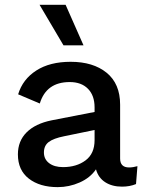

<svg xmlns="http://www.w3.org/2000/svg" viewBox="-20 -766 610 796"><path d="M252 -746.1 326.2 -578.1H243.2L144 -746.1ZM372.1 -320.8Q372.1 -370.1 344.7 -397.9Q317.4 -425.8 269 -425.8Q171.9 -425.8 145 -336.9L55.2 -375Q74.2 -437.5 130.4 -473.6Q186.5 -509.8 272.9 -509.8Q366.2 -509.8 422.1 -464.4Q478 -418.9 478 -332V-108.9Q478 -71.8 515.1 -71.8Q531.7 -71.8 549.8 -77.1L543.9 -2.9Q518.1 7.8 485.8 7.8Q444.8 7.8 416.3 -10.5Q387.7 -28.8 377.9 -64Q354 -28.8 310.3 -9.5Q266.6 9.8 219.2 9.8Q145 9.8 99.6 -25.4Q54.2 -60.5 54.2 -126Q54.2 -181.2 90.3 -217.3Q126.5 -253.4 193.8 -267.1L372.1 -301.8ZM162.1 -133.8Q162.1 -106 183.6 -89.6Q205.1 -73.2 241.2 -73.2Q297.4 -73.2 334.7 -101.1Q372.1 -128.9 372.1 -185.1V-227.1L246.1 -201.2Q201.7 -192.4 181.9 -177.2Q162.1 -162.1 162.1 -133.8Z"/></svg>

Font: Work Sans Medium
Style: Regular
Weight: 500
Designer: Wei Huang
Foundry: Wei Huang
Version: Version 2.012